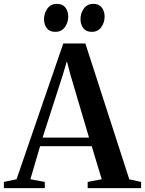

<svg xmlns="http://www.w3.org/2000/svg" viewBox="-48 -972 749 992"><path d="M37.5 -46 279 -747.5H393L620 -45.5L681 -32V0H405V-32L477.5 -46L426 -216.5H159L109 -46L183.5 -32V0H-28V-32ZM412 -261 315.5 -587 297.5 -656 277 -586.5 172 -261ZM237.5 -807.5Q208.5 -807.5 194 -826.2Q179.5 -845 179.5 -873Q179.5 -904.5 197.2 -928.2Q215 -952 245.5 -952H246.5Q275.5 -952 290 -933Q304.5 -914 304.5 -886Q304.5 -855.5 287 -831.5Q269.5 -807.5 238.5 -807.5ZM426 -807.5Q397 -807.5 382.5 -826.2Q368 -845 368 -873Q368 -904.5 385.5 -928.2Q403 -952 433.5 -952H434.5Q463.5 -952 478 -933Q492.5 -914 492.5 -886Q492.5 -855.5 475 -831.5Q457.5 -807.5 427 -807.5Z"/></svg>

Font: Merriweather 96pt SemiBold
Style: Regular
Weight: 600
Version: Version 2.100